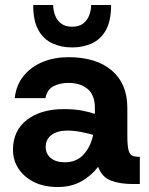

<svg xmlns="http://www.w3.org/2000/svg" viewBox="-20 -737 595 769"><path d="M211 12Q155 12 115 -8.5Q75 -29 53.5 -62.5Q32 -96 32 -137Q32 -214 88 -257Q144 -300 235 -300Q278 -300 309 -294Q340 -288 360 -281V-305Q360 -357 330.5 -381Q301 -405 254 -405Q221 -405 195 -392Q169 -379 162 -344H39Q45 -397 75 -433.5Q105 -470 151.5 -489Q198 -508 254 -508Q365 -508 427.5 -455Q490 -402 490 -305V-193Q490 -155 494.5 -137Q499 -119 509 -114Q519 -109 536 -109H540V0H512Q459 0 423.5 -14Q388 -28 373 -69Q347 -34 306.5 -11Q266 12 211 12ZM240 -87Q287 -87 315.5 -119Q344 -151 353 -197Q332 -203 304.5 -208.5Q277 -214 249 -214Q210 -214 186.5 -196.5Q163 -179 163 -148Q163 -121 183.5 -104Q204 -87 240 -87ZM269 -547Q226 -547 190.5 -563Q155 -579 134 -616Q113 -653 113 -717H193Q193 -696 200.5 -676Q208 -656 224.5 -643Q241 -630 269 -630Q297 -630 313.5 -643Q330 -656 337.5 -676Q345 -696 345 -717H425Q425 -653 404 -616Q383 -579 347.5 -563Q312 -547 269 -547Z"/></svg>

Font: HostGroteskBold
Style: Bold
Weight: 700
Designer: Doukan Karapınar based on Poppins by Indian Type Foundry, Jonny Pinhorn
Foundry: Element Type
Version: Version 1.001; ttfautohint (v1.8.4.7-5d5b)